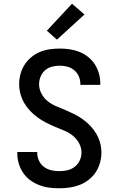

<svg xmlns="http://www.w3.org/2000/svg" viewBox="-20 -1004 640 1032"><path d="M299 8Q271 8 244 4.5Q217 1 191 -9Q165 -19 142.5 -35.5Q120 -52 104.5 -75Q89 -98 81 -124.5Q73 -151 73 -179V-187H180V-182Q180 -161 189.5 -140.5Q199 -120 216.5 -107Q234 -94 255.5 -89Q277 -84 299 -84Q321 -84 342.5 -89Q364 -94 381.5 -107.5Q399 -121 408.5 -141.5Q418 -162 418 -184Q418 -211 404.5 -235Q391 -259 370.5 -275.5Q350 -292 325 -302Q300 -312 275.5 -322.5Q251 -333 227.5 -345Q204 -357 182.5 -372.5Q161 -388 142.5 -407.5Q124 -427 110.5 -450Q97 -473 90 -499Q83 -525 83 -551Q83 -579 90 -605.5Q97 -632 111.5 -655Q126 -678 147.5 -696Q169 -714 194 -724.5Q219 -735 246.5 -739Q274 -743 301 -743Q328 -743 355 -739Q382 -735 407 -725Q432 -715 453.5 -698Q475 -681 489.5 -658.5Q504 -636 511.5 -609.5Q519 -583 519 -556V-548H412V-553Q412 -574 403.5 -593.5Q395 -613 379 -626.5Q363 -640 342.5 -645.5Q322 -651 301 -651Q280 -651 259 -645.5Q238 -640 222 -626Q206 -612 198 -592Q190 -572 190 -551Q190 -525 203 -500.5Q216 -476 237 -459.5Q258 -443 282.5 -433Q307 -423 331.5 -412.5Q356 -402 380 -390Q404 -378 425.5 -362.5Q447 -347 465.5 -327.5Q484 -308 497.5 -285Q511 -262 518 -236.5Q525 -211 525 -184Q525 -156 517.5 -129Q510 -102 494.5 -78.5Q479 -55 456.5 -37.5Q434 -20 408 -10Q382 0 354.5 4Q327 8 299 8ZM286 -791 232 -839 367 -984 434 -926Z"/></svg>

Font: Iosevka Aile Semibold
Style: Regular
Weight: 600
Designer: Belleve Invis
Foundry: Belleve Invis
Version: Version 31.1.0; ttfautohint (v1.8.4)